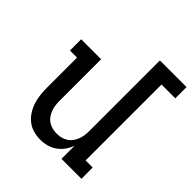

<svg xmlns="http://www.w3.org/2000/svg" viewBox="-201 -870 1014 1014"><g transform="rotate(45 305.5 -363.5)"><path d="M261 8Q235 8 209.5 1Q184 -6 163.5 -22Q143 -38 128.5 -60.5Q114 -83 106 -107.5Q98 -132 95 -158Q92 -184 92 -210V-436H39V-520H188V-210Q188 -193 190 -176.5Q192 -160 198 -144.5Q204 -129 213.5 -115.5Q223 -102 237 -93Q251 -84 267 -80Q283 -76 300 -76Q317 -76 333 -80Q349 -84 363 -93Q377 -102 386.5 -115.5Q396 -129 402 -144.5Q408 -160 410 -176.5Q412 -193 412 -210V-735H611V-651H508V-84H561V0H412V-98Q404 -75 389.5 -54.5Q375 -34 354.5 -19.5Q334 -5 310 1.5Q286 8 261 8Z"/></g></svg>

Font: Iosevka HT Medium Extended
Style: Regular
Weight: 500
Width: 7
Monospace: yes
Designer: Belleve Invis
Foundry: Belleve Invis
Version: Version 32.3.0; ttfautohint (v1.8.4)